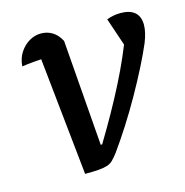

<svg xmlns="http://www.w3.org/2000/svg" viewBox="-81 -572 629 654"><g transform="rotate(-15 233.0 -245.5)"><path d="M223 -77Q283 -176 326.5 -262Q370 -348 397 -423L396 -348L350 -484Q374 -493 399 -493Q432 -493 449 -478Q466 -463 466 -434Q466 -408 452 -373Q438 -340 416.5 -297.5Q395 -255 368.5 -208Q342 -161 313.5 -116.5Q285 -72 259 -36Q248 -22 240 -14Q232 -6 220 -2Q208 2 189.5 3.5Q171 5 141 5L92 -464L122 -412Q95 -411 72 -409Q49 -407 29 -404Q31 -432 44.5 -452.5Q58 -473 77.5 -484.5Q97 -496 119 -496Q141 -496 159 -485Q177 -474 189 -451L218 -77Z"/></g></svg>

Font: Piazzolla Thin SemiBold
Style: Italic
Weight: 600
Italic angle: -11.3°
Version: Version 2.005